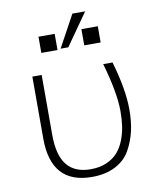

<svg xmlns="http://www.w3.org/2000/svg" viewBox="-87 -829 736 912"><g transform="rotate(-10 281.5 -373.0)"><path d="M85.9 -202.1V-501H130.9V-211.9Q130.9 -113.3 168.9 -66.4Q207 -19.5 283.2 -19.5Q327.1 -19.5 360.4 -34.2Q393.6 -48.8 414.1 -72.3Q434.6 -95.7 447.3 -128.4Q460 -161.1 464.8 -194.8Q469.7 -228.5 469.7 -266.6Q469.7 -355.5 427.7 -501H472.7Q512.7 -364.3 512.7 -266.6Q512.7 -210 502 -163.1Q491.2 -116.2 467.3 -73.7Q443.4 -31.2 396 -6.8Q348.6 17.6 283.2 17.6Q85.9 17.6 85.9 -202.1ZM241.2 -608.4 325.2 -762.7H386.7L278.3 -608.4ZM147.5 -604.5V-682.6H225.6V-604.5ZM354.5 -604.5V-682.6H433.6V-604.5Z"/></g></svg>

Font: Gothic A1 ExtraLight
Style: Regular
Weight: 275
Designer: HanYang I&C Co.,Ltd.
Foundry: HanYang I&C Co.,Ltd.
Version: Version 2.50